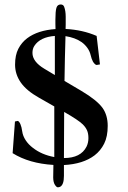

<svg xmlns="http://www.w3.org/2000/svg" viewBox="-20 -714 563 846"><path d="M268.6 -554.7Q265.6 -458 264.2 -357.4L339.4 -313Q406.7 -272.9 431.6 -238.8Q454.6 -206.5 454.6 -159.4Q454.6 -112.3 439 -81.1Q423.3 -49.8 396.5 -29.3Q346.2 8.8 261.7 13.2V61Q261.7 100.1 245.1 108.9Q240.2 111.3 234.6 111.3Q229 111.3 221.9 100.3Q214.8 89.4 214.4 68.8L215.3 12.7Q108.4 6.3 35.6 -39.1L45.9 -178.7Q55.7 -181.2 58.1 -181.2Q60.5 -181.2 64.2 -176.8Q67.9 -172.4 70.3 -166Q75.2 -154.8 77.9 -135Q80.6 -115.2 93 -96.2Q105.5 -77.1 125 -62.5Q163.6 -32.2 219.2 -22V-245.1L151.4 -283.7Q96.7 -314.5 71.5 -350.6Q46.4 -386.7 46.4 -429Q46.4 -471.2 60.8 -499Q75.2 -526.9 99.6 -545.4Q146.5 -580.6 224.6 -585.9Q224.1 -597.7 224.1 -608.4V-627.4Q224.1 -664.1 228.5 -679.2Q232.9 -694.3 247.6 -694.3Q258.8 -694.3 262.7 -684.1Q269.5 -666 269.5 -640.1V-605Q269.5 -595.7 269 -586.4Q344.2 -582.5 405.8 -555.7L420.4 -430.2Q409.7 -427.7 406 -427.7Q402.3 -427.7 397.9 -431.9Q393.6 -436 389.6 -442.4Q383.3 -454.1 379.4 -471.2Q375.5 -488.3 365 -502.9Q354.5 -517.6 339.8 -528.3Q311 -548.3 268.6 -554.7ZM262.7 -220.7Q261.7 -134.8 261.7 -17.6Q335.9 -17.6 361.3 -67.9Q369.6 -85 369.6 -105.5Q369.6 -126 363.5 -139.6Q357.4 -153.3 344.7 -166Q324.7 -185.5 262.7 -220.7ZM221.7 -555.7Q156.7 -550.8 131.3 -511.7Q123 -499 123 -481Q123 -442.4 175.3 -411.1L221.7 -383.3Z"/></svg>

Font: RadleyRegular
Style: Regular
Weight: 400
Designer: vernon adams
Foundry: vernon adams
Version: Version 1.000;PS 001.001;hotconv 1.0.56